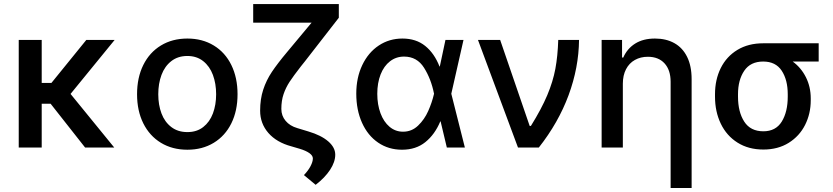

<svg xmlns="http://www.w3.org/2000/svg" viewBox="-20 -727 4105 946"><path d="M185.5 -318.4H233.4L405.3 -530.3H544.9L327.6 -264.2L543 0H399.4L229.5 -215.8H185.5V0H72.3V-530.3H185.5Z M655.3 -262.7Q655.3 -344.7 686 -406.7Q716.8 -468.8 772.9 -502.9Q829.1 -537.1 903.3 -537.1Q977.1 -537.1 1033.2 -502.9Q1089.4 -468.8 1119.9 -406.5Q1150.4 -344.2 1150.4 -262.7Q1150.4 -181.2 1119.9 -119.4Q1089.4 -57.6 1033.2 -23.4Q977.1 10.7 903.3 10.7Q829.1 10.7 772.9 -23.4Q716.8 -57.6 686 -119.4Q655.3 -181.2 655.3 -262.7ZM1044.9 -262.7Q1044.9 -314.9 1029.1 -357.7Q1013.2 -400.4 981.2 -425.8Q949.2 -451.2 903.3 -451.2Q856.4 -451.2 824 -425.8Q791.5 -400.4 775.6 -357.7Q759.8 -314.9 759.8 -262.7Q759.8 -210.4 775.6 -168.2Q791.5 -126 824 -101.1Q856.4 -76.2 903.3 -76.2Q949.7 -76.2 981.4 -101.1Q1013.2 -126 1029.1 -168.2Q1044.9 -210.4 1044.9 -262.7Z M1649.4 -639.6 1482.4 -424.8Q1467.8 -405.8 1462.9 -400.4Q1425.3 -352.1 1406.7 -323.7Q1388.2 -295.4 1377.2 -263.2Q1366.2 -231 1366.2 -190.4Q1366.2 -156.7 1387.2 -131.6Q1408.2 -106.4 1445.3 -95.7L1500 -79.1Q1562.5 -60.5 1597.2 -30.5Q1631.8 -0.5 1631.8 35.2Q1631.8 70.8 1606.2 109.9Q1580.6 148.9 1535.2 183.6L1477.5 135.7Q1498.5 113.8 1510 91.8Q1521.5 69.8 1521.5 53.7Q1521.5 39.6 1504.2 27.3Q1486.8 15.1 1456.1 5.9L1416 -5.9Q1342.8 -25.4 1302.2 -72Q1261.7 -118.7 1261.7 -181.6Q1261.7 -238.8 1276.9 -285.2Q1292 -331.5 1319.6 -372.8Q1347.2 -414.1 1395.5 -471.7L1515.1 -615.2H1227.5V-707H1649.4Z M1735.4 -265.6Q1735.4 -344.2 1764.9 -406.2Q1794.4 -468.3 1846.2 -502.7Q1897.9 -537.1 1962.9 -537.1Q2029.8 -537.1 2075 -500.7Q2120.1 -464.4 2145.5 -399.4H2147L2174.8 -530.3H2263.7L2203.6 -265.1L2270.5 0H2181.6L2150.9 -128.9H2149.4Q2122.6 -64.5 2075.9 -26.9Q2029.3 10.7 1960.9 10.7Q1894.5 10.7 1843.3 -24.2Q1792 -59.1 1763.7 -122.1Q1735.4 -185.1 1735.4 -265.6ZM1965.8 -78.1Q2008.8 -78.1 2040 -108.2Q2071.3 -138.2 2089.8 -179.9Q2108.4 -221.7 2118.2 -263.7L2118.7 -265.1L2118.2 -266.6Q2104 -337.9 2069.3 -393.1Q2034.7 -448.2 1970.7 -448.2Q1931.6 -448.2 1901.6 -425Q1871.6 -401.9 1855.2 -360.1Q1838.9 -318.4 1838.9 -264.6Q1838.9 -211.9 1854.7 -169.2Q1870.6 -126.5 1899.4 -102.3Q1928.2 -78.1 1965.8 -78.1Z M2335 -530.3H2444.3L2589.8 -106.4H2595.7Q2647.9 -190.4 2676.3 -257.8Q2704.6 -325.2 2716.3 -387.9Q2728 -450.7 2730.5 -530.3H2833Q2831.5 -393.6 2781.5 -258.1Q2731.4 -122.6 2634.8 0H2532.2Z M3048.8 0H2944.3V-530.3H3044.9V-443.4H3050.8Q3070.3 -487.8 3109.9 -512.5Q3149.4 -537.1 3207 -537.1Q3262.2 -537.1 3302.7 -514.4Q3343.3 -491.7 3365.5 -446.8Q3387.7 -401.9 3387.7 -336.9V199.2H3284.2V-324.2Q3284.2 -381.8 3254.4 -414.6Q3224.6 -447.3 3171.9 -447.3Q3136.2 -447.3 3108.2 -431.6Q3080.1 -416 3064.5 -386Q3048.8 -356 3048.8 -314.5Z M3740.2 -513.7H4013.7V-423.8H3885.7Q3927.2 -393.6 3950.9 -346.2Q3974.6 -298.8 3974.6 -242.2V-232.4Q3974.6 -167 3946.8 -111.6Q3918.9 -56.2 3866 -23.2Q3813 9.8 3741.2 9.8Q3668 9.8 3614 -24.2Q3560.1 -58.1 3531.5 -117.4Q3502.9 -176.8 3502.9 -251V-262.7Q3502.9 -334.5 3531.2 -391.6Q3559.6 -448.7 3613.3 -481.2Q3667 -513.7 3740.2 -513.7ZM3741.2 -80.1Q3802.2 -80.1 3831.8 -127.9Q3861.3 -175.8 3861.3 -251V-262.7Q3861.3 -333.5 3831.5 -378.7Q3801.8 -423.8 3740.2 -423.8Q3677.7 -423.8 3647 -378.4Q3616.2 -333 3616.2 -262.7V-251Q3616.2 -175.3 3647 -127.7Q3677.7 -80.1 3741.2 -80.1Z"/></svg>

Font: WEMIX Pretendard Medium
Style: Regular
Weight: 500
Designer: Base glyphs from Inter by Rasmus Andersson; Hangeul glyphs from Noto Sans CJK(Source Han Sans) by Jang Soo-young and Kan
Foundry: Kil Hyung-jin
Version: Version 1.000